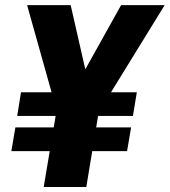

<svg xmlns="http://www.w3.org/2000/svg" viewBox="-20 -748 679 768"><path d="M262.7 -727.5 343.8 -371.6 214.4 -278.8 88.4 -727.5ZM268.1 -375.5 464.4 -727.5H638.7L362.3 -278.8ZM388.7 -383.3 325.2 0H154.8L219.2 -383.3ZM527.3 -378.9 511.7 -284.2H48.8L64 -378.9ZM504.4 -238.3 488.3 -143.6H25.4L41.5 -238.3Z"/></svg>

Font: Inter 18pt ExtraBold
Style: Italic
Weight: 800
Italic angle: -9.3988°
Designer: Rasmus Andersson
Foundry: rsms
Version: Version 4.001;git-66647c0bb